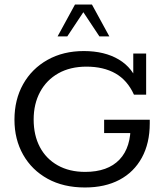

<svg xmlns="http://www.w3.org/2000/svg" viewBox="-20 -820 735 850"><path d="M356 10Q261 10 191 -28.5Q121 -67 82.5 -135Q44 -203 44 -290Q44 -379 82.5 -447.5Q121 -516 190.5 -555Q260 -594 351 -594Q443 -594 506 -556.5Q569 -519 593 -446L570 -458V-583H627V-401H573Q544 -465 491 -495Q438 -525 363 -525Q291 -525 238.5 -495.5Q186 -466 157.5 -413Q129 -360 129 -291Q129 -221 156.5 -169Q184 -117 235.5 -88Q287 -59 357 -59Q457 -59 509 -113.5Q561 -168 558 -271L595 -231H441V-290H643V-274Q643 -186 608 -122Q573 -58 509 -24Q445 10 356 10ZM235 -659 312 -800H387L464 -659H420L349 -766L278 -659Z"/></svg>

Font: Rokkitt
Style: Regular
Weight: 400
Designer: Vernon Adams
Foundry: Vernon Adams
Version: Version 3.103